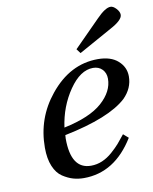

<svg xmlns="http://www.w3.org/2000/svg" viewBox="-83 -786 684 860"><g transform="rotate(-10 259.0 -355.5)"><path d="M296 -562 415 -682Q455 -723 479 -723Q491 -723 504.5 -708.5Q518 -694 518 -680Q518 -656 462 -626L311 -542ZM80 -152Q80 -286 163 -388Q255 -502 382 -502Q441 -502 473.5 -473Q506 -444 506 -402Q506 -348 464 -306Q386 -234 180 -192Q179 -185 179 -176Q179 -37 270 -37Q297 -37 321.5 -47.5Q346 -58 368 -77.5Q390 -97 403.5 -112.5Q417 -128 435 -151L458 -131Q370 12 229 12Q204 12 181 5.5Q158 -1 133.5 -17Q109 -33 94.5 -67.5Q80 -102 80 -152ZM182 -226Q301 -251 356.5 -300.5Q412 -350 412 -408Q412 -434 396 -450.5Q380 -467 354 -467Q296 -467 245.5 -393.5Q195 -320 182 -226Z"/></g></svg>

Font: Lingua Franca
Style: Italic
Weight: 400
Italic angle: -13°
Version: Version 1.19